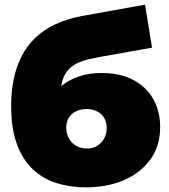

<svg xmlns="http://www.w3.org/2000/svg" viewBox="-20 -790 726 826"><path d="M349 16Q283 16 224.5 -2Q166 -20 122 -61Q78 -102 53 -169Q28 -236 28 -334Q28 -396 39 -449.5Q50 -503 73 -548Q96 -593 132 -627.5Q168 -662 218 -685.5Q268 -709 332 -721L604 -770L634 -585L404 -544Q382 -540 359 -534.5Q336 -529 315 -519.5Q294 -510 277 -493Q260 -476 250.5 -449Q241 -422 241 -382Q241 -370 242 -362Q243 -354 244 -343.5Q245 -333 245 -311L188 -361Q214 -397 247 -422.5Q280 -448 322 -462Q364 -476 417 -476Q497 -476 553.5 -446Q610 -416 639.5 -363.5Q669 -311 669 -244Q669 -162 627 -104Q585 -46 513 -15Q441 16 349 16ZM353 -151Q379 -151 398 -162.5Q417 -174 428 -194Q439 -214 439 -239Q439 -265 428 -283Q417 -301 397.5 -311Q378 -321 353 -321Q327 -321 307 -311Q287 -301 276 -283.5Q265 -266 265 -242Q265 -216 276 -195.5Q287 -175 307 -163Q327 -151 353 -151Z"/></svg>

Font: MOST Montserrat Black
Style: Regular
Weight: 900
Designer: Julieta Ulanovsky
Foundry: Julieta Ulanovsky
Version: Version 8.000;March 11, 2024;FontCreator 15.0.0.2926 64-bit